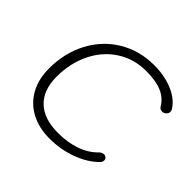

<svg xmlns="http://www.w3.org/2000/svg" viewBox="-173 -899 1097 1097"><g transform="rotate(45 376.0 -350.0)"><path d="M74 -271Q74 -397 127 -497Q180 -597 274 -653.5Q368 -710 486 -710Q571 -710 638 -681.5Q705 -653 736 -602Q740 -595 740 -586Q740 -574 729.5 -564Q719 -554 706 -554Q688 -554 680 -567Q654 -612 605 -633Q556 -654 477 -654Q380 -654 302.5 -604.5Q225 -555 181.5 -467Q138 -379 138 -268Q138 -161 198 -104Q258 -47 370 -47Q449 -47 511.5 -69Q574 -91 615 -134Q628 -147 645 -147Q655 -147 662 -140Q669 -133 669 -123Q669 -110 658 -99Q608 -49 528.5 -19.5Q449 10 360 10Q273 10 208.5 -24.5Q144 -59 109 -122.5Q74 -186 74 -271Z"/></g></svg>

Font: Kodchasan Light
Style: Italic
Weight: 300
Italic angle: -10°
Version: Version 1.000; ttfautohint (v1.6)